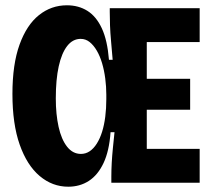

<svg xmlns="http://www.w3.org/2000/svg" viewBox="-20 -691 799 726"><path d="M238 15Q178 15 130 -25.5Q82 -66 54.5 -144Q27 -222 27 -336Q27 -448 54 -522.5Q81 -597 127.5 -634Q174 -671 233 -671Q277 -671 310.5 -650Q344 -629 365 -584Q386 -539 392 -465H406Q403 -502 400 -534.5Q397 -567 396 -595Q395 -623 395 -646V-660H535V0H401V-24Q401 -48 402.5 -75.5Q404 -103 407 -132.5Q410 -162 413 -191H398Q393 -120 371.5 -74.5Q350 -29 316 -7Q282 15 238 15ZM456 0V-128H735V0ZM286 -109Q304 -109 319 -119Q334 -129 346 -148Q358 -167 366 -192.5Q374 -218 378 -249.5Q382 -281 382 -316V-333Q382 -363 378 -394Q374 -425 366 -452Q358 -479 346 -499.5Q334 -520 319 -532Q304 -544 285 -544Q255 -544 234 -517Q213 -490 202 -440Q191 -390 191 -319Q191 -259 201.5 -211.5Q212 -164 233.5 -136.5Q255 -109 286 -109ZM456 -276V-393H699V-276ZM456 -532V-660H735V-532Z"/></svg>

Font: Bricolage Grotesque 72pt SemiCondensed ExtraBold
Style: Regular
Weight: 800
Width: 4
Designer: Mathieu Triay
Foundry: Atelier Triay
Version: Version 1.001;gftools[0.9.33.dev8+g029e19f]